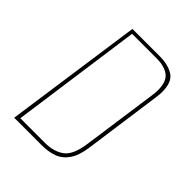

<svg xmlns="http://www.w3.org/2000/svg" viewBox="-175 -683 775 775"><g transform="rotate(45 212.5 -295.5)"><path d="M41 0 125 -591H281Q328 -591 359 -572Q390 -553 390 -496Q390 -481 387 -461L341 -130Q334 -78 314 -49.5Q294 -21 264.5 -10.5Q235 0 197 0ZM200 -16Q251 -16 283 -39.5Q315 -63 325 -135L370 -455Q373 -473 373 -489Q373 -538 348 -557Q323 -576 278 -576H138L60 -16Z"/></g></svg>

Font: Alumni Sans Pinstripe
Style: Italic
Weight: 400
Italic angle: -8°
Designer: Robert E. Leuschke
Foundry: Robert E. Leuschke
Version: Version 1.010; ttfautohint (v1.8.4.7-5d5b)